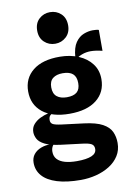

<svg xmlns="http://www.w3.org/2000/svg" viewBox="-112 -908 823 1204"><g transform="rotate(-10 300.0 -306.0)"><path d="M303 229Q213.5 229 152.2 210Q91 191 60 155.8Q29 120.5 29 72Q29 40.5 46.2 18.8Q63.5 -3 93 -14.2Q122.5 -25.5 159 -24.5L179.5 -27Q172.5 -21 167.5 -13.8Q162.5 -6.5 159.8 3Q157 12.5 157 24Q157 53 174.2 71.8Q191.5 90.5 223.2 99.5Q255 108.5 299 108.5Q360 108.5 392.5 94.8Q425 81 424.5 52Q424.5 30 407.8 20.5Q391 11 347 6L217.5 -10Q150.5 -18.5 116.8 -35.8Q83 -53 71.8 -74.8Q60.5 -96.5 60.5 -117.5Q60.5 -146.5 78 -166.8Q95.5 -187 121.2 -199.5Q147 -212 171.8 -217.5Q196.5 -223 211 -221.5Q197 -214.5 185.8 -205Q174.5 -195.5 174.5 -173.5Q174.5 -156.5 188 -148.2Q201.5 -140 243 -134.5L383 -117Q459.5 -107.5 499.8 -85.5Q540 -63.5 554.8 -31.5Q569.5 0.5 569.5 40Q569.5 86 547.2 121.2Q525 156.5 487 180.5Q449 204.5 401.2 216.8Q353.5 229 303 229ZM306 -192Q195 -192 134 -241.2Q73 -290.5 73 -374.5Q73 -458 134.2 -507Q195.5 -556 307 -555Q372.5 -554.5 425 -532.2Q477.5 -510 508.2 -469.2Q539 -428.5 539 -372Q539 -289 478 -240.5Q417 -192 306 -192ZM306.5 -297Q349.5 -297 370.5 -315Q391.5 -333 391.5 -372.5Q391.5 -412.5 370.2 -431.2Q349 -450 305.5 -450Q266 -450 243 -432Q220 -414 220 -375Q220 -334.5 243.2 -315.8Q266.5 -297 306.5 -297ZM414.5 -529.5 401.5 -534.5Q406 -596 428.2 -627.8Q450.5 -659.5 480.5 -671Q510.5 -682.5 538 -682.5Q548 -682.5 559.2 -681.5Q570.5 -680.5 576.5 -678V-545Q553.5 -550.5 535.8 -553Q518 -555.5 502 -555.5Q489.5 -555.5 475.2 -553.2Q461 -551 445.8 -545.2Q430.5 -539.5 414.5 -529.5ZM293.5 -640Q252.5 -640 223.8 -667Q195 -694 195 -740Q195 -787.5 224 -814.2Q253 -841 293.5 -841Q334.5 -841 363.2 -814.2Q392 -787.5 392 -740Q392 -694 362.8 -667Q333.5 -640 293.5 -640Z"/></g></svg>

Font: Spline Sans Mono
Style: Regular
Weight: 400
Monospace: yes
Designer: Eben Sorkin, Mirko Velimirovic
Foundry: Sorkin Type
Version: Version 1.004